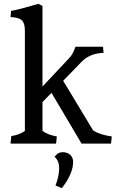

<svg xmlns="http://www.w3.org/2000/svg" viewBox="-20 -750 604 1003"><path d="M110 -590Q110 -630 93.5 -644.5Q77 -659 35 -661L38 -693Q79 -700 181 -730L202 -719V-298L341 -446Q362 -467 374 -506H518L521 -474Q448 -471 406 -427L310 -328L467 -68Q502 -46 564 -37L560 0H406L249 -265L202 -217V-66Q229 -46 277 -37L273 0H35L39 -39Q82 -46 110 -66ZM270 219Q289 169 289 129.5Q289 90 265 69Q282 45 307 45Q332 45 347 59Q362 73 362 96Q362 157 303 233Z"/></svg>

Font: Cambo
Style: Regular
Weight: 400
Designer: Carolina Giovagnoli, Andres Torresi
Foundry: Carolina Giovagnoli, Andres Torresi
Version: Version 2.001